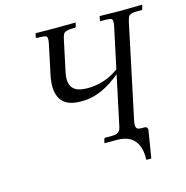

<svg xmlns="http://www.w3.org/2000/svg" viewBox="-114 -753 968 1001"><g transform="rotate(-15 370.5 -252.5)"><path d="M544.9 -74.2Q536.6 -35.6 551.8 -28.3Q559.6 -25.4 570.3 -24.9H587.4Q602.5 -24.9 604 -11.2Q604 -7.8 604 -4.9L580.1 141.1H553.2Q558.1 4.4 437 1H364.7L369.6 -21Q372.1 -25.4 375.5 -25.9H414.6Q447.8 -25.9 457.5 -47.9Q461.4 -57.1 464.4 -73.2L519 -330.1Q419.9 -247.6 327.1 -241.7Q314.9 -241.2 301.3 -241.2Q184.1 -241.2 178.7 -348.1Q177.7 -377.9 184.6 -412.1L219.7 -578.1Q226.6 -610.8 214.4 -616.2Q205.1 -619.6 184.6 -620.1H168Q162.1 -621.6 161.6 -625L166.5 -646L273.9 -645L382.3 -646L377.9 -625Q375.5 -620.6 370.6 -620.1H354Q316.9 -620.1 308.1 -602.1Q304.7 -594.2 300.8 -578.1L264.6 -408.2Q245.1 -314.9 321.3 -301.8Q336.9 -299.3 355.5 -298.8Q449.7 -299.8 524.4 -355L571.8 -577.1Q578.6 -609.9 567.4 -615.2Q559.1 -618.7 540.5 -619.1H510.7Q507.8 -620.6 507.8 -624L512.2 -646L626 -644L741.2 -646L736.8 -625Q735.8 -619.1 729.5 -619.1H700.7Q668.9 -619.1 660.6 -605Q655.8 -595.7 651.4 -577.1Z"/></g></svg>

Font: Linux Biolinum Capitals O
Style: Italic Samll Caps
Weight: 400
Italic angle: -12°
Designer: Philipp H. Poll
Foundry: Philipp H. Poll
Version: Version 0.6.2